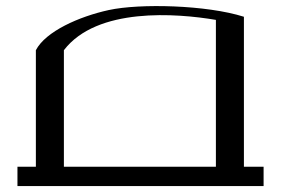

<svg xmlns="http://www.w3.org/2000/svg" viewBox="-20 -618 936 638"><path d="M790.5 -64V-562.3C666.9 -601.6 444.9 -607.1 341.4 -584.6C242.6 -563 131.5 -513.5 99.2 -451.2V-64H38V0.3H855.9V-64ZM192.3 -451.2C302.2 -594.8 566.9 -574 697.4 -551.9V-64H192.3Z"/></svg>

Font: Novoposelensky
Style: Regular
Weight: 400
Designer: Sasha Pavljenko
Version: Version 1.002;Fontself Maker 3.5.4